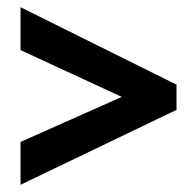

<svg xmlns="http://www.w3.org/2000/svg" viewBox="-20 -626 545 533"><path d="M37 -232V-113L470 -321V-391L37 -606V-487L318 -357Z"/></svg>

Font: Noto Sans Georgian Condensed Bold
Style: Regular
Weight: 700
Width: 3
Designer: Monotype Design Team, Akaki Razmadze
Foundry: Google LLC
Version: Version 2.005